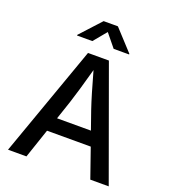

<svg xmlns="http://www.w3.org/2000/svg" viewBox="-166 -1062 1040 1181"><g transform="rotate(20 354.5 -472.0)"><path d="M24.9 0 283.7 -727.5H420.4L684.1 0H563.5L496.6 -191.9H210.4L145.5 0ZM242.2 -284.7H463.9L421.9 -404.8Q407.2 -448.2 390.1 -505.6Q373 -563 351.6 -640.1Q330.1 -562 313.2 -504.2Q296.4 -446.3 282.7 -404.8ZM283.7 -805.2H183.6V-809.6L307.1 -944.3H400.4L524.4 -809.6V-805.2H423.3L354 -890.1Z"/></g></svg>

Font: Inter Medium
Style: Regular
Weight: 500
Designer: Rasmus Andersson
Foundry: rsms
Version: Version 4.001;git-9221beed3